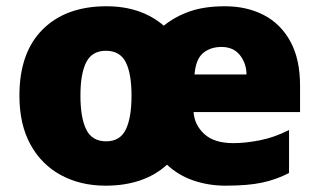

<svg xmlns="http://www.w3.org/2000/svg" viewBox="-20 -583 1020 613"><path d="M698.2 -563Q768.1 -563 822.3 -534.9Q876.5 -506.8 907.2 -450.4Q938 -394 938 -309.1V-225.1H598.1Q600.6 -184.6 632.1 -155.3Q663.6 -126 725.1 -126Q763.2 -126 809.3 -135Q855.5 -144 902.8 -168V-30.8Q862.8 -9.8 817.1 0Q771.5 9.8 700.2 9.8Q646 9.8 597.9 -6.6Q549.8 -22.9 513.2 -57.1Q439.5 9.8 316.9 9.8Q237.3 9.8 175 -23.7Q112.8 -57.1 77.4 -121.3Q42 -185.5 42 -277.8Q42 -415 116.2 -489Q190.4 -563 319.8 -563Q430.7 -563 502.9 -501Q539.1 -530.3 585.9 -546.6Q632.8 -563 698.2 -563ZM687 -433.1Q651.9 -433.1 628.4 -413.6Q605 -394 601.1 -345.2H767.1Q766.6 -381.3 745.8 -407.2Q725.1 -433.1 687 -433.1ZM317.9 -420.9Q274.4 -420.9 255.6 -384.8Q236.8 -348.6 236.8 -277.8Q236.8 -207 255.4 -169.4Q273.9 -131.8 318.8 -131.8Q363.3 -131.8 381.6 -169.4Q399.9 -207 399.9 -277.8Q399.9 -348.6 381.3 -384.8Q362.8 -420.9 317.9 -420.9Z"/></svg>

Font: Open Sans ExtraBold
Style: Regular
Weight: 800
Designer: Monotype Design Team
Foundry: Monotype Imaging Inc.
Version: Version 3.003; ttfautohint (v1.8.4)